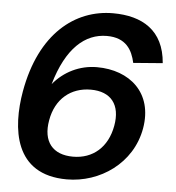

<svg xmlns="http://www.w3.org/2000/svg" viewBox="-52 -765 758 829"><g transform="rotate(5 326.5 -350.0)"><path d="M268 16C411 16 550 -78 577 -232C604 -388 498 -478 356 -478C281 -478 213 -444 167 -388C213 -548 293 -616 387 -616C470 -616 498 -565 510 -510L637 -520C626 -662 531 -716 405 -716C241 -716 91 -601 46 -346C18 -186 38 16 268 16ZM170 -232C186 -325 251 -379 338 -379C425 -379 469 -325 452 -232C435 -138 372 -84 286 -84C198 -84 153 -138 170 -232Z"/></g></svg>

Font: Uncut Sans Semibold
Style: Italic
Weight: 600
Italic angle: -10°
Designer: Kasper Nordkvist
Foundry: Uncut Type
Version: Version 1.111;FEAKit 1.0